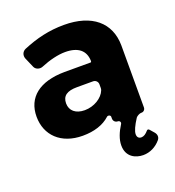

<svg xmlns="http://www.w3.org/2000/svg" viewBox="-136 -653 876 963"><g transform="rotate(-20 302.5 -172.0)"><path d="M313 -547C233 -547 164 -530 92 -500C74 -492 67 -473 74 -455L97 -402C104 -386 125 -380 140 -386C188 -406 235 -417 272 -417C342 -417 377 -386 379 -333V-329C379 -326 377 -324 375 -324H235C101 -323 27 -263 27 -161C27 -62 97 8 213 8C274 8 324 -8 359 -40C365 -46 379 -42 379 -33V-23C379 -10 389 0 402 0C412 0 418 10 413 18C391 53 377 87 377 120C377 182 425 203 465 203C500 203 534 187 559 157C569 144 567 129 557 117L537 94C533 89 526 89 523 94C511 108 499 116 486 116C473 116 464 108 464 92C464 75 476 49 498 15C503 8 518 0 526 0H529C540 0 549 -9 549 -21V-352C548 -474 462 -547 313 -547ZM379 -206V-186C379 -184 378 -176 377 -175C363 -138 316 -109 266 -109C218 -109 189 -134 189 -173C189 -213 215 -231 268 -231H354C368 -231 379 -220 379 -206Z"/></g></svg>

Font: Trueno
Style: RoundBd
Weight: 700
Designer: Julieta Ulanovsky, Jasper
Foundry: Julieta Ulanovsky, Cannot Into Space Fonts
Version: Version 3.001